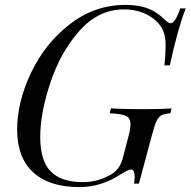

<svg xmlns="http://www.w3.org/2000/svg" viewBox="-20 -742 770 776"><path d="M507.3 -239.3Q507.3 -257.8 499 -266.6Q485.4 -281.7 423.3 -284.2L428.7 -304.2Q477.1 -300.8 558.3 -300.8Q639.6 -300.8 673.3 -304.2L668.5 -284.2Q644.5 -282.2 632.8 -276.1Q621.1 -270 613 -253.4Q605 -236.8 594.7 -198.2L541.5 0H521.5Q524.4 -15.6 524.4 -26.4Q524.4 -57.1 509.3 -57.1Q499 -57.1 464.4 -35.2Q386.7 14.2 301.3 14.2Q179.2 14.2 114.3 -45.4Q49.3 -105 49.3 -217.8Q49.3 -330.6 106 -449Q162.6 -567.4 262.9 -644.8Q363.3 -722.2 487.3 -722.2Q563.5 -722.2 609.4 -691.9Q629.9 -678.2 645.3 -663.1Q660.6 -647.9 668.9 -647.9Q688 -647.9 708.5 -708H730.5Q697.3 -621.6 666.5 -478H644.5Q649.4 -521 649.4 -560.1Q649.4 -599.1 635.7 -626Q614.7 -662.6 573.2 -683.3Q531.7 -704.1 481.4 -704.1Q377.9 -704.1 301 -617.2Q224.1 -530.3 183.3 -407.2Q142.6 -284.2 142.6 -188.2Q142.6 -92.3 185.1 -49.1Q227.5 -5.9 315.4 -5.9Q375.5 -5.9 429.7 -37.1Q463.4 -57.1 475.6 -100.1L498.5 -188Q507.3 -221.2 507.3 -239.3Z"/></svg>

Font: PlayfairDisplaySC-Italic
Style: Italic
Weight: 400
Italic angle: -14°
Designer: Claus Eggers Sørensen
Foundry: Claus Eggers Sørensen
Version: Version 1.004;PS 001.004;hotconv 1.0.70;makeotf.lib2.5.58329